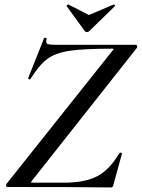

<svg xmlns="http://www.w3.org/2000/svg" viewBox="-20 -822 623 844"><path d="M12 0Q8 0 7 -4.5Q6 -9 8 -13L475 -600Q480 -605 479.5 -606.5Q479 -608 473 -608Q346 -608 284.5 -598.5Q223 -589 187.5 -562.5Q152 -536 114 -475L110 -473Q107 -473 105 -475Q103 -477 104 -479L174 -655Q174 -656 177 -656Q180 -656 183 -654.5Q186 -653 185 -651Q183 -646 183 -639Q183 -630 192.5 -627.5Q202 -625 230 -625H577Q581 -625 582.5 -620Q584 -615 582 -612L120 -27Q116 -22 116.5 -20.5Q117 -19 122 -19H262Q353 -19 407.5 -47.5Q462 -76 504 -148Q506 -151 509 -151Q512 -151 514.5 -149.5Q517 -148 516 -146L478 -8Q478 -5 475 -1.5Q472 2 469 2Q330 0 12 0ZM273 -796Q273 -798 276 -800.5Q279 -803 281 -802L371 -756L479 -802H480Q483 -802 485 -799.5Q487 -797 485 -795L372 -685Q368 -681 362 -681Q357 -681 353 -685L273 -795Z"/></svg>

Font: Cormorant Garamond SemiBold
Style: Italic
Weight: 600
Italic angle: -10°
Designer: Christian Thalmann (Catharsis Fonts)
Foundry: Catharsis Fonts
Version: Version 4.000